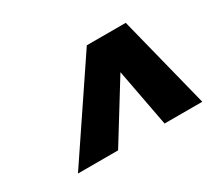

<svg xmlns="http://www.w3.org/2000/svg" viewBox="-73 -871 608 551"><g transform="rotate(-30 231.0 -596.0)"><path d="M50 -443 256 -749H385L462 -443H337L301 -634L183 -443Z"/></g></svg>

Font: Saira Thin ExtraBold
Style: Italic
Weight: 800
Italic angle: -12°
Version: Version 1.101